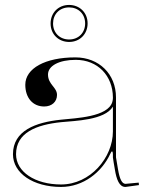

<svg xmlns="http://www.w3.org/2000/svg" viewBox="-20 -755 595 778"><path d="M260 -735C215.5 -735 185 -702 185 -660C185 -615.5 218 -585 260 -585C304.5 -585 335 -618 335 -660C335 -704.5 302 -735 260 -735ZM260 -725C297 -725 325 -699 325 -660C325 -623 299 -595 260 -595C223 -595 195 -621 195 -660C195 -697 221 -725 260 -725ZM285.5 -522.5C163.5 -522.5 82.5 -478 82.5 -411.5C82.5 -358.5 113 -323.5 159 -323.5C190 -323.5 211 -342.5 211 -370.5C211 -401.5 174.5 -412.5 174.5 -453C174.5 -488.5 219.5 -512.5 287 -512.5C376 -512.5 437 -448 437.5 -360.5V-357.5C437.5 -352.5 436.5 -347 435 -341.5C416.5 -281 289 -276.5 227 -270C125 -259.5 32.5 -226 32.5 -130C32.5 -53 114.5 2.5 227.5 2.5C317.5 2.5 392 -57 426.5 -131C429.5 -138 432 -141.5 434 -141.5C436 -141.5 437.5 -137 437.5 -128V-117C437.5 -113 443 -83.5 445.5 -68C452 -27.5 463.5 2.5 488 2.5H488.5L543 -5L542 -15L488.5 -10C474.5 -10.5 465 -28 458 -70L450 -117.5V-360.5C450 -454.5 381.5 -522.5 285.5 -522.5ZM437.5 -323V-222.5C437.5 -116.5 346 -7.5 227.5 -7.5C121.5 -7.5 45 -59 45 -130C45 -217.5 127 -249.5 228 -260C283 -265.5 404 -267.5 437.5 -323Z"/></svg>

Font: ZnikomitNo24
Style: Regular
Weight: 500
Designer: gluk
Foundry: gluk
Version: Version 0.55